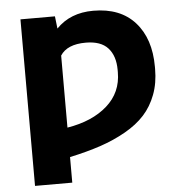

<svg xmlns="http://www.w3.org/2000/svg" viewBox="-53 -588 781 840"><g transform="rotate(-5 338.0 -167.5)"><path d="M230.5 203.1H66.9V-528.3H218.3L224.6 -474.1Q286.1 -538.1 387.2 -538.1Q505.9 -538.1 570.3 -466.1Q634.8 -394 634.8 -271V-260.7Q634.8 -198.7 615.7 -148.4Q596.7 -98.1 563.2 -61.3Q529.8 -24.4 478 4.9Q426.3 34.2 366.9 54.2Q307.6 74.2 230.5 90.8ZM230.5 -355V-38.6Q340.8 -56.6 406 -114.3Q471.2 -171.9 471.2 -260.7V-271Q471.2 -332.5 439.9 -367.2Q408.7 -401.9 342.3 -401.9Q260.7 -401.9 230.5 -355Z"/></g></svg>

Font: Bert Sans Black
Style: Regular
Weight: 900
Designer: Christian Robertson, Adam Twardoch, & Cristiano Sobral
Foundry: Google
Version: Version 12.135;January 10, 2020;FontCreator 12.0.0.2547 64-b